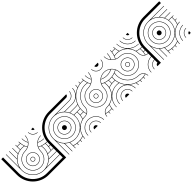

<svg xmlns="http://www.w3.org/2000/svg" viewBox="350 -2650 4299 4299"><g transform="rotate(-45 2500.0 -500.0)"><path d="M1000 -945V-1000H945C945 -970 970 -945 1000 -945ZM500 -445C530.4 -445 555 -469.6 555 -500C555 -530.4 530.4 -555 500 -555C469.6 -555 445 -530.4 445 -500C445 -469.6 469.6 -445 500 -445ZM500 -455C475.2 -455 455 -475.2 455 -500C455 -524.8 475.2 -545 500 -545C524.8 -545 545 -524.8 545 -500C545 -475.2 524.8 -455 500 -455ZM500 -345C585.6 -345 655 -414.4 655 -500C655 -585.6 585.6 -655 500 -655C414.4 -655 345 -585.6 345 -500C345 -414.4 414.4 -345 500 -345ZM500 -355C420 -355 355 -420 355 -500C355 -580 420 -645 500 -645C580 -645 645 -580 645 -500C645 -420 580 -355 500 -355ZM1000 -145V-155H584C646.3 -170.1 702.3 -201.8 746.9 -245H1000V-255H756.8C782.1 -281.4 803.3 -311.8 819.4 -345H1000V-355H931.4C941.1 -383.8 948 -413.9 951.7 -445H1000V-455H952.8C954.3 -469.8 955 -484.8 955 -500C955 -516 954.2 -531.8 952.6 -547.4C968.1 -545.8 984 -545 1000 -545V-555C920.8 -555 846.5 -575.7 782.1 -612C796.2 -639.4 815.3 -663.8 838.2 -684C886.8 -659.1 941.8 -645 1000 -645V-655C944.9 -655 892.8 -667.9 846.5 -691C888.6 -724.8 941.9 -745 1000 -745V-755C859.2 -755 745 -640.8 745 -500C745 -364.8 635.2 -255 500 -255C364.8 -255 255 -364.8 255 -500C255 -635.2 364.8 -745 500 -745C640.8 -745 755 -859.2 755 -1000H745C745 -941.9 724.8 -888.6 691 -846.5C667.9 -892.8 655 -944.9 655 -1000H645C645 -941.8 659.1 -886.8 684 -838.2C663.8 -815.3 639.4 -796.2 612 -782.1C575.7 -846.5 555 -920.8 555 -1000H545C545 -984 545.8 -968.1 547.4 -952.6C531.9 -954.2 516 -955 500 -955C484.8 -955 469.8 -954.3 455 -952.8V-1000H445V-850.8C413.4 -845.8 383.2 -836.8 355 -824.1V-1000H345V-819.4C311.8 -803.3 281.4 -782.1 255 -756.8V-1000H245V-746.9C201.8 -702.3 170.1 -646.3 155 -584V-1000H145V-500C145 -304 304 -145 500 -145ZM1000 0V-55H500C254.4 -55 55 -254.4 55 -500V-1000H0V-500C0 -224 224 0 500 0ZM920.8 -355H824.1C844 -399.3 855 -448.4 855 -500C855 -524.3 852.5 -548.1 847.9 -571.1C878 -560.4 909.7 -552.8 942.4 -548.6C944.1 -532.7 945 -516.4 945 -500C945 -449.2 936.5 -400.5 920.8 -355ZM500 -155C309.6 -155 155 -309.6 155 -500C155 -690.4 309.6 -845 500 -845C525.8 -845 551 -842.2 575.2 -836.8C583.1 -816.3 592.4 -796.6 603 -777.7C571.7 -763.1 536.8 -755 500 -755C359.2 -755 245 -640.8 245 -500C245 -359.2 359.2 -245 500 -245C640.8 -245 755 -359.2 755 -500C755 -536.8 763.1 -571.7 777.7 -603C796.6 -592.4 816.3 -583.1 836.8 -575.2C842.2 -551 845 -525.8 845 -500C845 -309.6 690.4 -155 500 -155ZM571.1 -847.9C548.1 -852.5 524.3 -855 500 -855C484.8 -855 469.7 -854 455 -852.2V-942.8C469.8 -944.2 484.8 -945 500 -945C516.4 -945 532.7 -944.1 548.6 -942.4C552.8 -909.7 560.4 -878 571.1 -847.9ZM1000 -845V-855C920 -855 855 -920 855 -1000H845C845 -914.4 914.4 -845 1000 -845Z M1945 0H2000V-55C1970 -55 1945 -30 1945 0ZM1145 0H1155V-416C1170.1 -353.7 1201.8 -297.7 1245 -253.1V0H1255V-243.2C1281.4 -217.9 1311.8 -196.7 1345 -180.6V0H1355V-68.6C1383.8 -58.9 1413.9 -52 1445 -48.3V0H1455V-47.2C1469.8 -45.7 1484.8 -45 1500 -45C1516.9 -45 1532 -45.8 1547.4 -47.4C1545.8 -31.8 1545 -16 1545 0H1555C1555 -16.4 1555.9 -32.7 1557.6 -48.6C1590.3 -52.8 1622 -60.4 1652.1 -71.1C1646.6 -44 1645 -21.7 1645 0H1655C1655 -23.3 1656.9 -47.4 1663.8 -77.8C1693.7 -205.7 1794.2 -306.7 1922.2 -336.2C1947.2 -342 1973.2 -345 2000 -345V-355C1975.7 -355 1951.9 -352.5 1928.9 -347.9C1939.6 -378 1947.2 -409.7 1951.4 -442.4C1967.3 -444.1 1983.6 -445 2000 -445V-455C1984 -455 1968.1 -454.2 1952.6 -452.6C1954.2 -468.1 1955 -484 1955 -500C1955 -515.2 1954.3 -530.2 1952.8 -545H2000V-555H1850.8C1845.8 -586.6 1836.8 -616.8 1824.1 -645H2000V-655H1819.4C1803.3 -688.2 1782.1 -718.6 1756.8 -745H2000V-755H1746.9C1702.3 -798.2 1646.3 -829.9 1584 -845H2000V-855H1500C1304 -855 1145 -696 1145 -500ZM1845 0H1855C1855 -80 1920 -145 2000 -145V-155C1914.4 -155 1845 -85.6 1845 0ZM1745 0H1755C1755 -135.2 1864.8 -245 2000 -245V-255C1859.2 -255 1745 -140.8 1745 0ZM1445 -500C1445 -469.6 1469.6 -445 1500 -445C1530.4 -445 1555 -469.6 1555 -500C1555 -530.4 1530.4 -555 1500 -555C1469.6 -555 1445 -530.4 1445 -500ZM1345 -500C1345 -414.4 1414.4 -345 1500 -345C1585.6 -345 1655 -414.4 1655 -500C1655 -585.6 1585.6 -655 1500 -655C1414.4 -655 1345 -585.6 1345 -500ZM1355 -500C1355 -580 1420 -645 1500 -645C1580 -645 1645 -580 1645 -500C1645 -420 1580 -355 1500 -355C1420 -355 1355 -420 1355 -500ZM1245 -500C1245 -359.2 1359.2 -245 1500 -245C1640.8 -245 1755 -359.2 1755 -500C1755 -640.8 1640.8 -755 1500 -755C1359.2 -755 1245 -640.8 1245 -500ZM1255 -500C1255 -635.2 1364.8 -745 1500 -745C1635.2 -745 1745 -635.2 1745 -500C1745 -364.8 1635.2 -255 1500 -255C1364.8 -255 1255 -364.8 1255 -500ZM1000 0H1055V-500C1055 -745.6 1254.4 -945 1500 -945H2000V-1000H1500C1224 -1000 1000 -776 1000 -500ZM1773.4 -273.1C1824.1 -334 1855 -412.5 1855 -500C1855 -515.2 1854 -530.3 1852.2 -545H1942.8C1944.2 -530.2 1945 -515.2 1945 -500C1945 -482.2 1944 -464.7 1941.9 -447.5C1937.7 -412 1929.4 -377.8 1917.3 -345.3C1863.5 -332.5 1814.6 -307.4 1773.4 -273.1ZM1355 -79.2V-175.9C1399.3 -156 1448.4 -145 1500 -145C1585.5 -145 1665.3 -175.6 1727.6 -227.3C1693.1 -186 1667.8 -136.7 1654.7 -82.7C1622.2 -70.6 1588 -62.3 1552.5 -58.1C1535.3 -56 1518.8 -55 1500 -55C1449.2 -55 1400.5 -63.5 1355 -79.2ZM1155 -500C1155 -690.4 1309.6 -845 1500 -845C1690.4 -845 1845 -690.4 1845 -500C1845 -304.6 1686.5 -155 1500 -155C1309.6 -155 1155 -309.6 1155 -500Z M2000 -945C2030 -945 2055 -970 2055 -1000H2000ZM2055 0C2055 -30 2030 -55 2000 -55V0ZM3000 0V-55C2970 -55 2945 -30 2945 0ZM3000 -945V-1000H2945C2945 -970 2970 -945 3000 -945ZM2655 0C2655 -190.4 2809.6 -345 3000 -345V-355C2913.4 -355 2834 -323.9 2772.3 -272.3C2807 -313.7 2832.4 -363.1 2845.3 -417.3C2893.5 -435.2 2945.6 -445 3000 -445V-455C2984 -455 2968.2 -454.2 2952.6 -452.6C2954.2 -468.2 2955 -484 2955 -500C2955 -516 2954.2 -531.9 2952.6 -547.4C2968.1 -545.8 2984 -545 3000 -545V-555C2920.8 -555 2846.5 -575.7 2782.1 -612C2796.2 -639.4 2815.3 -663.8 2838.2 -684C2886.8 -659.1 2941.8 -645 3000 -645V-655C2944.9 -655 2892.8 -667.9 2846.5 -691C2888.6 -724.8 2941.9 -745 3000 -745V-755C2859.2 -755 2745 -640.8 2745 -500C2745 -364.8 2635.2 -255 2500 -255C2364.8 -255 2255 -364.8 2255 -500C2255 -635.2 2364.8 -745 2500 -745C2640.8 -745 2755 -859.2 2755 -1000H2745C2745 -941.9 2724.8 -888.6 2691 -846.5C2667.9 -892.8 2655 -944.9 2655 -1000H2645C2645 -941.8 2659.1 -886.8 2684 -838.2C2663.8 -815.3 2639.4 -796.2 2612 -782.1C2575.7 -846.5 2555 -920.8 2555 -1000H2545C2545 -984 2545.8 -968.2 2547.4 -952.6C2531.9 -954.2 2516 -955 2500 -955C2484 -955 2468.1 -954.2 2452.6 -952.6C2454.2 -968.2 2455 -984 2455 -1000H2445C2445 -983.6 2444.1 -967.3 2442.4 -951.4C2409.7 -947.2 2378 -939.6 2347.9 -928.9C2352.5 -951.9 2355 -975.7 2355 -1000H2345C2345 -974.2 2342.2 -949 2336.8 -924.8C2286.4 -905.4 2240.3 -877.3 2200.4 -842.4C2234.6 -885.8 2255 -940.5 2255 -1000H2245C2245 -864.8 2135.2 -755 2000 -755V-745C2059.5 -745 2114.2 -765.4 2157.6 -799.6C2122.7 -759.7 2094.6 -713.6 2075.2 -663.2C2051 -657.8 2025.8 -655 2000 -655V-645C2024.3 -645 2048.1 -647.5 2071.1 -652.1C2060.4 -622 2052.8 -590.3 2048.6 -557.6C2032.7 -555.9 2016.4 -555 2000 -555V-545C2016 -545 2031.8 -545.8 2047.4 -547.4C2045.8 -531.9 2045 -516 2045 -500C2045 -484 2045.8 -468.1 2047.4 -452.6C2031.9 -454.2 2016 -455 2000 -455V-445C2016.4 -445 2032.7 -444.1 2048.6 -442.4C2051.8 -417.5 2056.9 -393.3 2063.9 -369.8C2044.6 -360.3 2022.9 -355 2000 -355V-345C2085.6 -345 2155 -414.4 2155 -500C2155 -690.4 2309.6 -845 2500 -845C2525.8 -845 2551 -842.2 2575.2 -836.8C2583.1 -816.3 2592.4 -796.6 2603 -777.7C2571.7 -763.1 2536.8 -755 2500 -755C2359.2 -755 2245 -640.8 2245 -500C2245 -359.2 2359.2 -245 2500 -245C2640.8 -245 2755 -359.2 2755 -500C2755 -536.8 2763.1 -571.7 2777.7 -603C2796.6 -592.4 2816.3 -583.1 2836.8 -575.2C2842.2 -551 2845 -525.8 2845 -500C2845 -336.2 2730.7 -199 2577.6 -163.8C2552.7 -158 2526.7 -155 2500 -155C2414.4 -155 2345 -85.6 2345 0H2355C2355 -22.9 2360.3 -44.6 2369.8 -63.9C2393.3 -56.9 2417.5 -51.8 2442.4 -48.6C2444.1 -32.7 2445 -16.4 2445 0H2455C2455 -16 2454.2 -31.9 2452.6 -47.4C2468.2 -45.8 2484 -45 2500 -45C2516 -45 2531.9 -45.8 2547.4 -47.4C2545.8 -31.9 2545 -16 2545 0H2555C2555 -54.4 2564.8 -106.5 2582.7 -154.7C2636.9 -167.6 2686.3 -193 2727.7 -227.7C2676.1 -166.1 2645 -86.6 2645 0ZM2155 0C2155 -85.6 2085.6 -155 2000 -155V-145C2080 -145 2145 -80 2145 0ZM2255 0C2255 -140.8 2140.8 -255 2000 -255V-245C2135.2 -245 2245 -135.2 2245 0ZM2000 -845C2085.6 -845 2155 -914.4 2155 -1000H2145C2145 -920 2080 -855 2000 -855ZM3000 -845V-855C2920 -855 2855 -920 2855 -1000H2845C2845 -914.4 2914.4 -845 3000 -845ZM2855 0C2855 -80 2920 -145 3000 -145V-155C2914.4 -155 2845 -85.6 2845 0ZM2755 0C2755 -135.2 2864.8 -245 3000 -245V-255C2859.2 -255 2745 -140.8 2745 0ZM2500 -445C2530.4 -445 2555 -469.6 2555 -500C2555 -530.4 2530.4 -555 2500 -555C2469.6 -555 2445 -530.4 2445 -500C2445 -469.6 2469.6 -445 2500 -445ZM2500 -455C2475.2 -455 2455 -475.2 2455 -500C2455 -524.8 2475.2 -545 2500 -545C2524.8 -545 2545 -524.8 2545 -500C2545 -475.2 2524.8 -455 2500 -455ZM2500 -345C2585.6 -345 2655 -414.4 2655 -500C2655 -585.6 2585.6 -655 2500 -655C2414.4 -655 2345 -585.6 2345 -500C2345 -414.4 2414.4 -345 2500 -345ZM2500 -355C2420 -355 2355 -420 2355 -500C2355 -580 2420 -645 2500 -645C2580 -645 2645 -580 2645 -500C2645 -420 2580 -355 2500 -355ZM2072.9 -374.7C2061.3 -414.4 2055 -456.5 2055 -500C2055 -745.6 2254.4 -945 2500 -945C2516.4 -945 2532.7 -944.1 2548.6 -942.4C2552.8 -909.7 2560.4 -878 2571.1 -847.9C2548.1 -852.5 2524.3 -855 2500 -855C2304 -855 2145 -696 2145 -500C2145 -446.5 2116 -399.8 2072.9 -374.7ZM2847.9 -428.9C2852.5 -451.9 2855 -475.7 2855 -500C2855 -524.3 2852.5 -548.1 2847.9 -571.1C2878 -560.4 2909.7 -552.8 2942.4 -548.6C2944.1 -532.7 2945 -516.4 2945 -500C2945 -483.6 2944.1 -467.3 2942.4 -451.4C2909.7 -447.2 2878 -439.6 2847.9 -428.9ZM2500 -55C2456.5 -55 2414.4 -61.3 2374.7 -72.9C2399.8 -116 2446.5 -145 2500 -145C2524.3 -145 2548.1 -147.5 2571.1 -152.1C2560.4 -122 2552.8 -90.3 2548.6 -57.6C2532.7 -55.9 2516.4 -55 2500 -55Z M3055 0C3055 -30 3030 -55 3000 -55V0ZM4000 -55C3970 -55 3945 -30 3945 0H4000ZM4000 -1000H3945C3945 -970 3970 -945 4000 -945ZM3055 -1000H3000V-945C3030 -945 3055 -970 3055 -1000ZM4000 -655C3809.6 -655 3655 -809.6 3655 -1000H3645C3645 -913.4 3676.1 -834 3727.7 -772.3C3686.3 -807 3636.9 -832.4 3582.7 -845.3C3564.8 -893.5 3555 -945.6 3555 -1000H3545C3545 -984 3545.8 -968.2 3547.4 -952.6C3531.8 -954.2 3516 -955 3500 -955C3484 -955 3468.1 -954.2 3452.6 -952.6C3454.2 -968.1 3455 -984 3455 -1000H3445C3445 -920.8 3424.3 -846.5 3388 -782.1C3360.6 -796.2 3336.2 -815.3 3316 -838.2C3340.9 -886.8 3355 -941.8 3355 -1000H3345C3345 -944.9 3332.1 -892.8 3309 -846.5C3275.2 -888.6 3255 -941.9 3255 -1000H3245C3245 -859.2 3359.2 -745 3500 -745C3635.2 -745 3745 -635.2 3745 -500C3745 -364.8 3635.2 -255 3500 -255C3364.8 -255 3255 -364.8 3255 -500C3255 -640.8 3140.8 -755 3000 -755V-745C3058.1 -745 3111.4 -724.8 3153.5 -691C3107.2 -667.9 3055.1 -655 3000 -655V-645C3058.2 -645 3113.2 -659.1 3161.8 -684C3184.7 -663.8 3203.8 -639.4 3217.9 -612C3153.5 -575.7 3079.2 -555 3000 -555V-545C3016 -545 3031.8 -545.8 3047.4 -547.4C3045.8 -531.9 3045 -516 3045 -500C3045 -484 3045.8 -468.1 3047.4 -452.6C3031.8 -454.2 3016 -455 3000 -455V-445C3016.4 -445 3032.7 -444.1 3048.6 -442.4C3052.8 -409.7 3060.4 -378 3071.1 -347.9C3048.1 -352.5 3024.3 -355 3000 -355V-345C3025.8 -345 3051 -342.2 3075.2 -336.8C3094.6 -286.4 3122.7 -240.3 3157.6 -200.4C3114.2 -234.6 3059.5 -255 3000 -255V-245C3135.2 -245 3245 -135.2 3245 0H3255C3255 -59.5 3234.6 -114.2 3200.4 -157.6C3240.3 -122.7 3286.4 -94.6 3336.8 -75.2C3342.2 -51 3345 -25.8 3345 0H3355C3355 -24.3 3352.5 -48.1 3347.9 -71.1C3378 -60.4 3409.7 -52.8 3442.4 -48.6C3444.1 -32.7 3445 -16.4 3445 0H3455C3455 -16 3454.2 -31.8 3452.6 -47.4C3468.1 -45.8 3484 -45 3500 -45C3516 -45 3531.9 -45.8 3547.4 -47.4C3545.8 -31.9 3545 -16 3545 0H3555C3555 -16.4 3555.9 -32.7 3557.6 -48.6C3582.5 -51.8 3606.7 -56.9 3630.2 -63.9C3639.7 -44.6 3645 -22.9 3645 0H3655C3655 -85.6 3585.6 -155 3500 -155C3309.6 -155 3155 -309.6 3155 -500C3155 -525.8 3157.8 -551 3163.2 -575.2C3183.7 -583.1 3203.4 -592.4 3222.3 -603C3236.9 -571.7 3245 -536.8 3245 -500C3245 -359.2 3359.2 -245 3500 -245C3640.8 -245 3755 -359.2 3755 -500C3755 -640.8 3640.8 -755 3500 -755C3463.2 -755 3428.3 -763.1 3397 -777.7C3407.6 -796.6 3416.9 -816.3 3424.8 -836.8C3449 -842.2 3474.2 -845 3500 -845C3663.8 -845 3801 -730.7 3836.2 -577.6C3842 -552.7 3845 -526.7 3845 -500C3845 -414.4 3914.4 -345 4000 -345V-355C3977.1 -355 3955.4 -360.3 3936.1 -369.8C3943.1 -393.3 3948.2 -417.5 3951.4 -442.4C3967.3 -444.1 3983.6 -445 4000 -445V-455C3984 -455 3968.1 -454.2 3952.6 -452.6C3954.2 -468.2 3955 -484 3955 -500C3955 -516 3954.2 -531.9 3952.6 -547.4C3968.1 -545.8 3984 -545 4000 -545V-555C3945.6 -555 3893.5 -564.8 3845.3 -582.7C3832.4 -636.9 3807 -686.3 3772.3 -727.7C3833.9 -676.1 3913.4 -645 4000 -645ZM4000 -155C3914.4 -155 3845 -85.6 3845 0H3855C3855 -80 3920 -145 4000 -145ZM4000 -255C3859.2 -255 3745 -140.8 3745 0H3755C3755 -135.2 3864.8 -245 4000 -245ZM3155 0C3155 -85.6 3085.6 -155 3000 -155V-145C3080 -145 3145 -80 3145 0ZM3155 -1000H3145C3145 -920 3080 -855 3000 -855V-845C3085.6 -845 3155 -914.4 3155 -1000ZM4000 -855C3920 -855 3855 -920 3855 -1000H3845C3845 -914.4 3914.4 -845 4000 -845ZM4000 -755C3864.8 -755 3755 -864.8 3755 -1000H3745C3745 -859.2 3859.2 -745 4000 -745ZM3555 -500C3555 -530.4 3530.4 -555 3500 -555C3469.6 -555 3445 -530.4 3445 -500C3445 -469.6 3469.6 -445 3500 -445C3530.4 -445 3555 -469.6 3555 -500ZM3545 -500C3545 -475.2 3524.8 -455 3500 -455C3475.2 -455 3455 -475.2 3455 -500C3455 -524.8 3475.2 -545 3500 -545C3524.8 -545 3545 -524.8 3545 -500ZM3655 -500C3655 -585.6 3585.6 -655 3500 -655C3414.4 -655 3345 -585.6 3345 -500C3345 -414.4 3414.4 -345 3500 -345C3585.6 -345 3655 -414.4 3655 -500ZM3645 -500C3645 -420 3580 -355 3500 -355C3420 -355 3355 -420 3355 -500C3355 -580 3420 -645 3500 -645C3580 -645 3645 -580 3645 -500ZM3625.3 -72.9C3585.6 -61.3 3543.5 -55 3500 -55C3254.4 -55 3055 -254.4 3055 -500C3055 -516.4 3055.9 -532.7 3057.6 -548.6C3090.3 -552.8 3122 -560.4 3152.1 -571.1C3147.5 -548.1 3145 -524.3 3145 -500C3145 -304 3304 -145 3500 -145C3553.5 -145 3600.2 -116 3625.3 -72.9ZM3571.1 -847.9C3548.1 -852.5 3524.3 -855 3500 -855C3475.7 -855 3451.9 -852.5 3428.9 -847.9C3439.6 -878 3447.2 -909.7 3451.4 -942.4C3467.3 -944.1 3483.6 -945 3500 -945C3516.4 -945 3532.7 -944.1 3548.6 -942.4C3552.8 -909.7 3560.4 -878 3571.1 -847.9ZM3945 -500C3945 -456.5 3938.7 -414.4 3927.1 -374.7C3884 -399.8 3855 -446.5 3855 -500C3855 -524.3 3852.5 -548.1 3847.9 -571.1C3878 -560.4 3909.7 -552.8 3942.4 -548.6C3944.1 -532.7 3945 -516.4 3945 -500Z M4945 0H5000V-55C4970 -55 4945 -30 4945 0ZM4145 0H4155V-416C4170.1 -353.7 4201.8 -297.7 4245 -253.1V0H4255V-243.2C4281.4 -217.9 4311.8 -196.7 4345 -180.6V0H4355V-68.6C4383.8 -58.9 4413.9 -52 4445 -48.3V0H4455V-47.2C4469.8 -45.7 4484.8 -45 4500 -45C4516.9 -45 4532 -45.8 4547.4 -47.4C4545.8 -31.8 4545 -16 4545 0H4555C4555 -16.4 4555.9 -32.7 4557.6 -48.6C4590.3 -52.8 4622 -60.4 4652.1 -71.1C4646.6 -44 4645 -21.7 4645 0H4655C4655 -23.3 4656.9 -47.4 4663.8 -77.8C4693.7 -205.7 4794.2 -306.7 4922.2 -336.2C4947.2 -342 4973.2 -345 5000 -345V-355C4975.7 -355 4951.9 -352.5 4928.9 -347.9C4939.6 -378 4947.2 -409.7 4951.4 -442.4C4967.3 -444.1 4983.6 -445 5000 -445V-455C4984 -455 4968.1 -454.2 4952.6 -452.6C4954.2 -468.1 4955 -484 4955 -500C4955 -515.2 4954.3 -530.2 4952.8 -545H5000V-555H4850.8C4845.8 -586.6 4836.8 -616.8 4824.1 -645H5000V-655H4819.4C4803.3 -688.2 4782.1 -718.6 4756.8 -745H5000V-755H4746.9C4702.3 -798.2 4646.3 -829.9 4584 -845H5000V-855H4500C4304 -855 4145 -696 4145 -500ZM4845 0H4855C4855 -80 4920 -145 5000 -145V-155C4914.4 -155 4845 -85.6 4845 0ZM4745 0H4755C4755 -135.2 4864.8 -245 5000 -245V-255C4859.2 -255 4745 -140.8 4745 0ZM4445 -500C4445 -469.6 4469.6 -445 4500 -445C4530.4 -445 4555 -469.6 4555 -500C4555 -530.4 4530.4 -555 4500 -555C4469.6 -555 4445 -530.4 4445 -500ZM4345 -500C4345 -414.4 4414.4 -345 4500 -345C4585.6 -345 4655 -414.4 4655 -500C4655 -585.6 4585.6 -655 4500 -655C4414.4 -655 4345 -585.6 4345 -500ZM4355 -500C4355 -580 4420 -645 4500 -645C4580 -645 4645 -580 4645 -500C4645 -420 4580 -355 4500 -355C4420 -355 4355 -420 4355 -500ZM4245 -500C4245 -359.2 4359.2 -245 4500 -245C4640.8 -245 4755 -359.2 4755 -500C4755 -640.8 4640.8 -755 4500 -755C4359.2 -755 4245 -640.8 4245 -500ZM4255 -500C4255 -635.2 4364.8 -745 4500 -745C4635.2 -745 4745 -635.2 4745 -500C4745 -364.8 4635.2 -255 4500 -255C4364.8 -255 4255 -364.8 4255 -500ZM4000 0H4055V-500C4055 -745.6 4254.4 -945 4500 -945H5000V-1000H4500C4224 -1000 4000 -776 4000 -500ZM4773.4 -273.1C4824.1 -334 4855 -412.5 4855 -500C4855 -515.2 4854 -530.3 4852.2 -545H4942.8C4944.2 -530.2 4945 -515.2 4945 -500C4945 -482.2 4944 -464.7 4941.9 -447.5C4937.7 -412 4929.4 -377.8 4917.3 -345.3C4863.5 -332.5 4814.6 -307.4 4773.4 -273.1ZM4355 -79.2V-175.9C4399.3 -156 4448.4 -145 4500 -145C4585.5 -145 4665.3 -175.6 4727.6 -227.3C4693.1 -186 4667.8 -136.7 4654.7 -82.7C4622.2 -70.6 4588 -62.3 4552.5 -58.1C4535.3 -56 4518.8 -55 4500 -55C4449.2 -55 4400.5 -63.5 4355 -79.2ZM4155 -500C4155 -690.4 4309.6 -845 4500 -845C4690.4 -845 4845 -690.4 4845 -500C4845 -304.6 4686.5 -155 4500 -155C4309.6 -155 4155 -309.6 4155 -500Z"/></g></svg>

Font: GlukFramesM7
Style: Medium
Weight: 500
Monospace: yes
Designer: gluk
Foundry: gluk
Version: Version 1.01